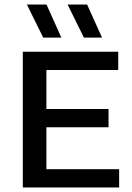

<svg xmlns="http://www.w3.org/2000/svg" viewBox="-20 -822 579 842"><path d="M80 0V-595H498.5V-515H183.5V-80H502.5V0ZM144 -264V-344H456V-264ZM348 -657 276.5 -802H362L427.5 -657ZM169.5 -657 98 -802H184L249 -657Z"/></svg>

Font: Encode Sans SC Medium
Style: Regular
Weight: 500
Version: Version 3.002